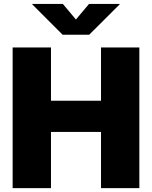

<svg xmlns="http://www.w3.org/2000/svg" viewBox="-20 -973 786 993"><path d="M45.4 0V-727.5H243.7V-452.1H502.4V-727.5H700.7V0H502.4V-290.5H243.7V0ZM305.2 -952.6 372.6 -872.1 440.4 -952.6H598.6V-950.2L441.4 -793.5H303.7L147 -950.2V-952.6Z"/></svg>

Font: Inter 17pt Black
Style: Regular
Weight: 900
Version: Version 4.001;git-66647c0bb